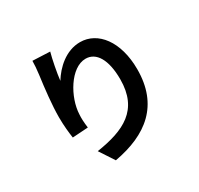

<svg xmlns="http://www.w3.org/2000/svg" viewBox="-179 -1028 1358 1312"><g transform="rotate(-30 500.0 -372.0)"><path d="M361 -803 224 -809C224 -782 221 -742 216 -704C202 -601 188 -477 188 -384C188 -317 195 -256 201 -217L324 -225C318 -272 317 -304 319 -331C324 -463 427 -640 545 -640C629 -640 681 -554 681 -400C681 -158 524 -85 302 -51L378 65C643 17 816 -118 816 -401C816 -621 708 -757 569 -757C456 -757 369 -673 321 -595C327 -651 347 -754 361 -803Z"/></g></svg>

Font: Source Han Sans CN
Style: Bold
Weight: 700
Designer: Ryoko NISHIZUKA 西塚涼子 (kana, bopomofo & ideographs); Paul D. Hunt (Latin, Greek & Cyrillic); Sandoll Communications 산돌커뮤니
Foundry: Adobe
Version: Version 2.001;hotconv 1.0.107;makeotfexe 2.5.65593